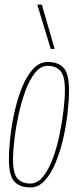

<svg xmlns="http://www.w3.org/2000/svg" viewBox="-20 -810 347 840"><path d="M113 10Q67 10 43 -15.5Q19 -41 19 -114Q19 -155 25 -210Q31 -265 44 -322.5Q57 -380 77 -429Q97 -478 125 -508.5Q153 -539 189 -539Q234 -539 258 -513.5Q282 -488 282 -415Q282 -374 276 -318.5Q270 -263 257 -206Q244 -149 224 -100Q204 -51 176.5 -20.5Q149 10 113 10ZM113 -7Q144 -7 168.5 -37.5Q193 -68 211 -116.5Q229 -165 240.5 -221Q252 -277 258 -328.5Q264 -380 264 -416Q264 -478 244 -500Q224 -522 188 -522Q158 -522 133.5 -491.5Q109 -461 91 -412Q73 -363 61 -307Q49 -251 43 -199.5Q37 -148 37 -113Q37 -50 57 -28.5Q77 -7 113 -7ZM202 -596 143 -790H163L219 -596Z"/></svg>

Font: Georama Condensed Thin
Style: Italic
Weight: 100
Width: 3
Italic angle: -9°
Designer: Jean-Baptiste Levee
Foundry: Production Type
Version: Version 1.000